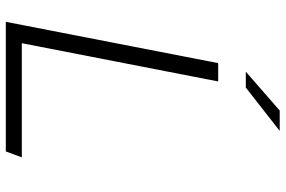

<svg xmlns="http://www.w3.org/2000/svg" viewBox="-181 -801 982 660"><g transform="rotate(90 310.0 -471.0)"><path d="M55 0H500.5L521 -55H128.5L260 -730H197ZM226.5 -825 360 -941.5H430L281 -825Z"/></g></svg>

Font: Monaspace Krypton ExtraLight
Style: Italic
Weight: 200
Italic angle: -11°
Designer: Riley Cran & the Lettermatic Team
Foundry: Lettermatic
Version: Version 1.101 (Monaspace Krypton)